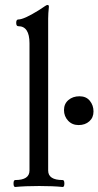

<svg xmlns="http://www.w3.org/2000/svg" viewBox="-20 -745 394 769"><path d="M34.2 0ZM236.3 -304.2Q236.3 -329.1 253.9 -344.2Q271.5 -359.4 298.3 -359.4Q325.2 -359.4 339.8 -341.3Q354.5 -323.2 354.5 -298.6Q354.5 -273.9 337.6 -259Q320.8 -244.1 294.9 -244.1Q269 -244.1 252.7 -261.7Q236.3 -279.3 236.3 -304.2ZM172.9 -62Q172.9 -23.9 231 -23.9Q237.8 -23.9 237.8 -10Q237.8 3.9 231 3.9Q193.4 0 137 0Q80.6 0 41 3.9Q34.2 3.9 34.2 -10Q34.2 -23.9 41 -23.9Q98.1 -23.9 98.1 -62V-571.8Q98.1 -640.1 53.2 -640.1Q44.9 -640.1 44.9 -653.6Q44.9 -667 53.2 -667Q75.7 -667 133.8 -703.1Q150.4 -713.4 158.2 -719.2Q166 -725.1 170.9 -725.1Q175.8 -725.1 175.8 -717.8Q172.9 -689.9 172.9 -670.4Z"/></svg>

Font: Junicode
Style: Regular
Weight: 400
Designer: Peter S. Baker
Foundry: Briery Creek Software
Version: Version 0.7.2